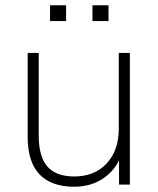

<svg xmlns="http://www.w3.org/2000/svg" viewBox="-20 -701 601 729"><path d="M262 8Q175 8 130 -39Q85 -86 85 -183V-500H127V-187Q127 -106 160 -68.5Q193 -31 262 -31Q339 -31 385 -80.5Q431 -130 431 -212V-500H473V0H432V-122H444Q424 -60 375.5 -26Q327 8 262 8ZM331 -621V-681H392V-621ZM170 -621V-681H231V-621Z"/></svg>

Font: Mulish ExtraLight
Style: Regular
Weight: 200
Designer: Vernon Adams
Foundry: Vernon Adams
Version: Version 3.603